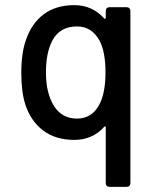

<svg xmlns="http://www.w3.org/2000/svg" viewBox="-20 -537 592 748"><path d="M407 -509H473Q480 -509 484 -505Q488 -501 488 -494V176Q488 183 484 187Q480 191 473 191H407Q400 191 396 187Q392 183 392 176V-41Q392 -44 390 -44.5Q388 -45 386 -43Q364 -18 334.5 -5Q305 8 270 8Q196 8 147.5 -29Q99 -66 78 -132Q63 -180 63 -253Q63 -331 81 -381Q103 -446 150.5 -481.5Q198 -517 270 -517Q305 -517 334.5 -503.5Q364 -490 386 -465Q388 -463 390 -464Q392 -465 392 -468V-494Q392 -501 396 -505Q400 -509 407 -509ZM391 -254Q391 -337 367 -380Q337 -434 280 -434Q213 -434 184 -379Q159 -332 159 -255Q159 -173 191 -123Q222 -75 280 -75Q336 -75 365 -126Q391 -172 391 -254Z"/></svg>

Font: Barlow_Medium_SS
Style: Regular
Weight: 500
Designer: Jeremy Tribby
Foundry: Jeremy Tribby
Version: Version 1.101 August 23, 2024